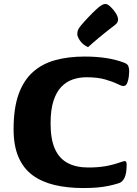

<svg xmlns="http://www.w3.org/2000/svg" viewBox="-20 -938 693 971"><path d="M401 13Q320.9 13 255.7 -2.5Q190.5 -18 144.3 -52.2Q98.1 -86.5 73.4 -143.8Q48.7 -201.1 48.7 -284.1Q48.7 -389.9 73.7 -460.4Q98.8 -531 146 -573.3Q193.2 -615.7 259.3 -633.8Q325.5 -652 408.2 -652Q465.5 -652 515.4 -644.6Q565.2 -637.3 608.3 -620.8Q625.1 -614.5 629.2 -603.2Q633.4 -591.9 633.4 -577.1Q633.4 -569.4 631.5 -551.4Q629.6 -533.5 623.3 -518.2Q617.1 -502.9 603.5 -502.9Q595.2 -502.9 572.6 -514Q550 -525.1 511.9 -536.2Q473.8 -547.3 416.4 -547.3Q381.3 -547.3 348.7 -536.3Q316 -525.4 290.5 -499.2Q265 -473.1 250.4 -427.7Q235.8 -382.4 235.8 -313.7Q235.8 -234.1 257.7 -185.1Q279.6 -136.1 322.4 -113.5Q365.1 -90.9 426.5 -90.9Q474.6 -90.9 513 -97.5Q551.4 -104.1 590 -117.8Q606.7 -123.5 611.5 -123.5Q620.5 -123.5 620.5 -105Q620.5 -61.8 610.1 -39.6Q599.7 -17.4 581.1 -11.6Q556 -3.6 529.3 2Q502.6 7.6 471.6 10.3Q440.7 13 401 13ZM425.3 -699.4Q398.6 -712 384.8 -732.2Q371 -752.4 371 -764.7Q371 -774 372.9 -781.4Q374.8 -788.8 380.6 -797.3Q383.8 -802.6 391.1 -811.3Q398.4 -820 407.9 -830.4Q417.3 -840.8 427.2 -851.2Q437.1 -861.5 446.6 -871.1Q456.1 -880.6 463.3 -887.2Q482.4 -905.5 493.7 -911.8Q505.1 -918.1 513.3 -918.1Q523.1 -918.1 538.1 -904.5Q553 -891 565.1 -872.3Q577.1 -853.6 577.1 -838.5Q577.1 -833 573.6 -825.5Q570.1 -817.9 558.3 -809.1Q542.3 -797.4 522.1 -781.3Q501.9 -765.3 482.6 -749.2Q463.3 -733.2 447.9 -719.7Q432.6 -706.2 425.3 -699.4Z"/></svg>

Font: Briem Hand Thin
Style: Regular
Weight: 100
Designer: Gunnlaugur SE Briem, Eben Sorkin
Foundry: Sorkin Type Co.
Version: Version 1.003